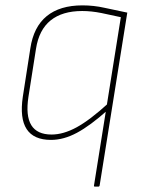

<svg xmlns="http://www.w3.org/2000/svg" viewBox="-20 -510 537 715"><path d="M334 185Q329 185 330 181L430 -446Q395 -454 357.5 -461.5Q320 -469 286 -469Q212 -469 168.5 -434Q125 -399 114 -328L86 -150Q75 -79 96.5 -44Q118 -9 172 -9Q216 -9 265.5 -36Q315 -63 384 -126L381 -100Q316 -42 266.5 -15.5Q217 11 170 11Q41 11 65 -150L93 -330Q105 -410 154 -450Q203 -490 287 -490Q329 -490 369 -481Q409 -472 454 -463L351 181Q350 185 346 185Z"/></svg>

Font: Sofia Sans Semi Condensed Thin
Style: Italic
Weight: 250
Italic angle: -9°
Version: Version 4.100